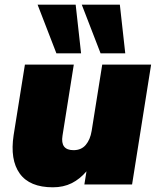

<svg xmlns="http://www.w3.org/2000/svg" viewBox="-20 -785 670 817"><path d="M22 0ZM205 12Q106 12 64 -46.5Q22 -105 38 -210L86 -510H294L246 -208Q236 -146 293 -146Q326 -146 345 -168.5Q364 -191 370 -228L415 -510H623L542 0H339L348 -56Q320 -23 285 -5.5Q250 12 205 12ZM408 -558 328 -765H490L513 -558ZM220 -558 140 -765H302L325 -558Z"/></svg>

Font: Winston Black
Style: Italic
Weight: 900
Italic angle: -9°
Designer: Original fonts by Vernon Adams / Changes by Cristiano Sobral
Foundry: VOriginal fonts by Vernon Adams / Changes by Cristiano Sobral
Version: Version 2.503;July 17, 2020;FontCreator 13.0.0.2655 64-bit